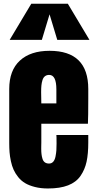

<svg xmlns="http://www.w3.org/2000/svg" viewBox="-20 -1018 528 1046"><path d="M349.6 -997.6 467.3 -800.8H292L250 -939.9L208 -800.8H32.7L150.4 -997.6ZM241.2 8.8Q202.1 8.8 170.4 0.7Q138.7 -7.3 116.9 -20.3Q95.2 -33.2 79.3 -53Q63.5 -72.8 54.2 -93.3Q44.9 -113.8 39.3 -140.1Q33.7 -166.5 32 -189Q30.3 -211.4 30.3 -238.8V-533.2Q30.3 -634.3 88.1 -687.7Q146 -741.2 250 -741.2Q460.9 -741.2 460.9 -533.2V-480Q460.9 -380.9 459 -343.8H205.1V-241.2Q205.1 -236.3 204.8 -225.3Q204.6 -214.4 204.6 -208.5Q204.6 -190.9 206.1 -178.5Q207.5 -166 211.4 -153.1Q215.3 -140.1 224.4 -133.5Q233.4 -127 247.1 -127Q261.2 -127 270 -137Q278.8 -147 282.5 -165.8Q286.1 -184.6 287.1 -199.2Q288.1 -213.9 288.1 -235.8Q288.1 -278.8 287.1 -282.7H460.9V-241.2Q460.9 -180.2 451.7 -137.2Q442.4 -94.2 418.7 -59.8Q395 -25.4 351.1 -8.3Q307.1 8.8 241.2 8.8ZM248 -609.9Q234.4 -609.9 225.1 -602.8Q215.8 -595.7 211.4 -581.5Q207 -567.4 205.6 -552.5Q204.1 -537.6 204.1 -516.1Q204.1 -505.9 204.6 -485.4Q205.1 -464.8 205.1 -454.6H287.1V-530.8Q287.1 -609.9 248 -609.9Z"/></svg>

Font: Anton
Style: Regular
Weight: 400
Foundry: vernon adams
Version: Version 1.000